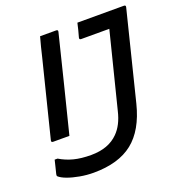

<svg xmlns="http://www.w3.org/2000/svg" viewBox="-130 -811 889 943"><g transform="rotate(-20 314.5 -340.0)"><path d="M182 -700H266Q277 -700 274 -689Q243 -565 212.5 -440.5Q182 -316 150 -191H65Q54 -191 57 -202Q82 -301 106.5 -400Q131 -499 156 -598Q162 -624 168.5 -649.5Q175 -675 182 -700ZM219 -66Q310 -66 361 -118Q399 -156 415 -224Q439 -320 463.5 -417Q488 -514 514 -618H367Q356 -618 359 -629Q364 -647 368.5 -664Q373 -681 377 -700H620Q631 -700 628 -689Q599 -573 570.5 -458Q542 -343 513 -227Q481 -99 406 -39.5Q331 20 201 20Q165 20 129 13.5Q93 7 66 -3Q39 -13 26 -25Q23 -29 25 -37Q30 -55 33.5 -71Q37 -87 42 -106H57Q90 -86 128.5 -76Q167 -66 219 -66Z"/></g></svg>

Font: Recursive Sn Lnr St
Style: Italic
Weight: 400
Italic angle: -15°
Version: Version 1.079;hotconv 1.0.112;makeotfexe 2.5.65598; ttfautoh